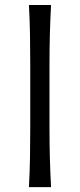

<svg xmlns="http://www.w3.org/2000/svg" viewBox="-20 -764 326 784"><path d="M98.1 0Q101.6 -62.5 102.5 -120.1Q103.5 -177.7 103.5 -246.6V-495.6Q103.5 -564.9 102.5 -622.8Q101.6 -680.7 98.1 -743.7H188.5Q185.1 -680.7 183.6 -622.8Q182.1 -564.9 182.1 -495.6V-246.6Q182.1 -177.7 183.6 -120.1Q185.1 -62.5 188.5 0Z"/></svg>

Font: Pinar DS1 Regular
Style: Regular
Weight: 400
Designer: Amin Abedi
Version: Version 3.000